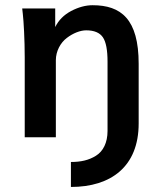

<svg xmlns="http://www.w3.org/2000/svg" viewBox="-20 -534 622 747"><path d="M255.9 193.4C411.1 193.4 519.5 114.7 519.5 -53.7V-285.6C519.5 -460 450.7 -513.7 340.3 -513.7C313.5 -513.7 285.6 -506.3 256.8 -491.2C228.5 -476.1 208 -455.6 194.8 -428.7V-501H66.4L68.8 -479.5C70.3 -465.3 72.3 -442.4 73.7 -410.6C75.2 -378.9 76.2 -345.7 76.2 -310.1V0H197.3V-299.8C197.3 -335.4 215.8 -368.2 239.7 -386.2C264.6 -405.3 292.5 -416 315.4 -416C346.7 -416 368.2 -406.7 380.4 -388.7C392.6 -370.6 398.4 -338.9 398.4 -293.9V-24.4C398.4 21 381.3 54.7 353.5 71.8C325.7 89.4 294.4 96.2 255.9 96.2V193.4Z"/></svg>

Font: Ride
Style: Bold
Weight: 700
Version: Version 3.000